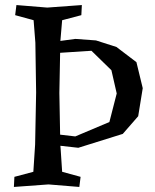

<svg xmlns="http://www.w3.org/2000/svg" viewBox="-20 -730 614 760"><path d="M219 -153 220 -141 226 -50 299 -30 294 10 172 0 35 10 37 -30 112 -50 119 -158 123 -364 120 -561 113 -650 40 -670 45 -710 167 -700 304 -710 302 -670 226 -650 219 -568 278 -576 360 -570 441 -544 520 -484 545 -381 527 -270 466 -200 290 -145ZM218 -197 278 -190 413 -247 442 -360 421 -452 342 -529 218 -521 215 -362Z"/></svg>

Font: Alike Angular
Style: Regular
Weight: 400
Designer: Sveta Sebyakina
Foundry: Cyreal (www.cyreal.org)
Version: Version 1.300; ttfautohint (v1.8.4.7-5d5b)